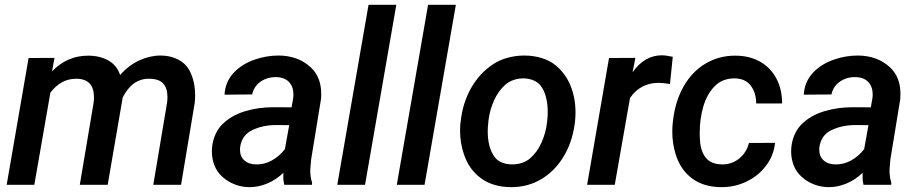

<svg xmlns="http://www.w3.org/2000/svg" viewBox="-20 -770 3824 800"><path d="M189.9 -383.8 123 0H7.8L99.1 -528.3L207 -528.8L196.8 -472.7Q259.8 -538.1 347.7 -538.1Q395 -538.1 430.9 -518.3Q466.8 -498.5 480.5 -457.5Q516.1 -498 560.5 -518.3Q605 -538.6 648.9 -538.6Q689 -538.6 720.7 -522.7Q752.4 -506.8 768.1 -479Q793 -433.1 793 -373.5Q793 -358.4 791.5 -342.3L734.4 0H618.7L676.3 -343.3Q677.7 -355 677.7 -365.7Q677.7 -402.8 659.7 -422.4Q641.6 -441.9 600.1 -441.9Q530.3 -441.9 490.7 -362.8L489.3 -352.1L428.7 0H312.5L370.1 -342.3Q371.6 -354 371.6 -364.3Q371.6 -441.9 297.4 -441.9Q233.4 -441.9 189.9 -383.8Z M1164.6 0Q1161.6 -10.3 1160.6 -24.9V-49.8Q1128.4 -19.5 1092.3 -4.9Q1056.2 9.8 1020 9.8Q987.8 9.8 958.5 -1.5Q929.2 -12.7 906.2 -33.7Q884.3 -53.2 873.5 -80.8Q862.8 -108.4 862.8 -139.2Q862.8 -171.4 874 -201.2Q885.3 -231 905.8 -251.5Q942.9 -288.6 999 -305.9Q1055.2 -323.2 1118.7 -323.2L1194.8 -322.8L1201.2 -358.4Q1202.6 -368.2 1202.6 -376.5Q1202.6 -408.7 1184.3 -428.2Q1166 -447.8 1130.9 -448.7Q1093.8 -449.2 1065.9 -429.9Q1038.1 -410.6 1030.8 -376.5L915.5 -375.5Q918.5 -428.7 953.1 -466.1Q987.8 -503.4 1042 -522Q1090.8 -538.6 1139.6 -538.6Q1221.7 -538.6 1274.9 -489.3Q1318.4 -448.7 1318.4 -378.9Q1318.4 -364.3 1317.4 -356.4L1276.4 -105.5L1272.9 -65.4Q1271.5 -36.1 1280.3 -8.8L1279.8 0ZM1167 -148.4 1185.1 -248.5 1129.9 -249Q1073.2 -248.5 1030.3 -227.5Q987.3 -206.5 980.5 -156.2Q980 -152.8 980 -146Q980 -118.2 998 -101.8Q1016.1 -85.4 1045.9 -85Q1081.1 -84 1112.5 -101.3Q1144 -118.7 1167 -148.4Z M1631.3 -750 1501 0H1385.3L1515.6 -750Z M1879.4 -750 1749 0H1633.3L1763.7 -750Z M1899.9 -266.1Q1907.7 -340.3 1942.6 -402.6Q1977.5 -464.8 2034.7 -502.4Q2062 -520.5 2095.7 -529.5Q2129.4 -538.6 2164.6 -538.6Q2202.1 -538.6 2236.3 -528.3Q2270.5 -518.1 2294.4 -498.5Q2335.4 -465.3 2356.7 -414.1Q2377.9 -362.8 2377.9 -302.2Q2377.9 -286.1 2376.5 -270Q2368.7 -188.5 2332.5 -124.8Q2296.4 -61 2238.8 -25.6Q2181.2 9.8 2110.8 9.8Q2035.2 9.8 1984.9 -26.6Q1934.6 -63 1913.1 -127Q1897 -173.8 1897 -225.6Q1897 -240.7 1898.4 -255.9ZM2014.2 -255.4Q2012.2 -241.2 2012.2 -221.7Q2012.2 -189.9 2019.5 -161.9Q2026.9 -133.8 2042.5 -113.8Q2053.7 -99.6 2072.8 -92.3Q2091.8 -85 2114.3 -85Q2135.3 -85 2154.8 -91.3Q2174.3 -97.7 2189 -110.4Q2218.3 -135.7 2236.3 -176Q2254.4 -216.3 2259.3 -259.8L2260.3 -270Q2262.2 -285.2 2262.2 -304.7Q2262.2 -336.4 2255.1 -364.7Q2248 -393.1 2232.4 -413.6Q2221.2 -427.7 2201.9 -435.5Q2182.6 -443.4 2160.2 -443.4Q2139.6 -443.4 2120.1 -436.8Q2100.6 -430.2 2085.9 -417.5Q2056.2 -391.1 2038.1 -350.6Q2020 -310.1 2015.1 -266.1Z M2605 -361.8 2541.5 0H2426.3L2517.6 -528.3L2627.4 -528.8L2615.7 -468.8Q2665.5 -539.6 2737.8 -539.6Q2754.9 -539.6 2783.2 -533.2L2771.5 -419.9Q2742.7 -424.8 2724.6 -424.8Q2648.4 -424.8 2605 -361.8Z M3100.6 -174.3 3209.5 -174.8Q3203.6 -121.1 3171.4 -78.9Q3139.2 -36.6 3090.3 -13.4Q3041.5 9.8 2987.8 9.8Q2912.1 9.8 2863.8 -26.4Q2815.4 -62.5 2795.4 -126.5Q2781.2 -171.9 2781.2 -220.7Q2781.2 -237.8 2782.7 -254.4L2784.2 -267.1Q2793.5 -348.6 2828.4 -409.9Q2863.3 -471.2 2918.9 -504.6Q2974.6 -538.1 3043.5 -538.1Q3103 -538.1 3147.2 -512.9Q3191.4 -487.8 3215.1 -442.6Q3238.8 -397.5 3238.8 -338.9H3130.9Q3130.4 -384.8 3107.4 -414.1Q3084.5 -443.4 3039.6 -443.4Q2989.7 -443.4 2957.5 -410.4Q2925.3 -377.4 2910.4 -325.9Q2895.5 -274.4 2895.5 -216.8Q2895.5 -197.8 2897 -180.2Q2900.4 -136.7 2922.6 -110.8Q2944.8 -85 2989.7 -85Q3030.3 -85 3060.5 -109.9Q3090.8 -134.8 3100.6 -174.3Z M3578.1 0Q3575.2 -10.3 3574.2 -24.9V-49.8Q3542 -19.5 3505.9 -4.9Q3469.7 9.8 3433.6 9.8Q3401.4 9.8 3372.1 -1.5Q3342.8 -12.7 3319.8 -33.7Q3297.9 -53.2 3287.1 -80.8Q3276.4 -108.4 3276.4 -139.2Q3276.4 -171.4 3287.6 -201.2Q3298.8 -231 3319.3 -251.5Q3356.4 -288.6 3412.6 -305.9Q3468.8 -323.2 3532.2 -323.2L3608.4 -322.8L3614.7 -358.4Q3616.2 -368.2 3616.2 -376.5Q3616.2 -408.7 3597.9 -428.2Q3579.6 -447.8 3544.4 -448.7Q3507.3 -449.2 3479.5 -429.9Q3451.7 -410.6 3444.3 -376.5L3329.1 -375.5Q3332 -428.7 3366.7 -466.1Q3401.4 -503.4 3455.6 -522Q3504.4 -538.6 3553.2 -538.6Q3635.3 -538.6 3688.5 -489.3Q3731.9 -448.7 3731.9 -378.9Q3731.9 -364.3 3731 -356.4L3689.9 -105.5L3686.5 -65.4Q3685.1 -36.1 3693.8 -8.8L3693.4 0ZM3580.6 -148.4 3598.6 -248.5 3543.5 -249Q3486.8 -248.5 3443.8 -227.5Q3400.9 -206.5 3394 -156.2Q3393.6 -152.8 3393.6 -146Q3393.6 -118.2 3411.6 -101.8Q3429.7 -85.4 3459.5 -85Q3494.6 -84 3526.1 -101.3Q3557.6 -118.7 3580.6 -148.4Z"/></svg>

Font: Mardoto Medium
Style: Italic
Weight: 500
Italic angle: -12°
Designer: Christian Robertson, Vahan Hovhannisyan
Foundry: Google
Version: Version 1.000